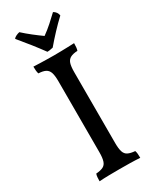

<svg xmlns="http://www.w3.org/2000/svg" viewBox="-222 -929 799 989"><g transform="rotate(-30 177.0 -434.5)"><path d="M130 -549Q130 -583 124 -601Q118 -619 103 -627Q88 -635 61 -636Q58 -644 57 -655Q56 -666 56 -679Q75 -678 94.5 -677.5Q114 -677 135 -676.5Q156 -676 177 -676Q199 -676 219 -676.5Q239 -677 258.5 -677.5Q278 -678 298 -679Q298 -666 297 -655Q296 -644 293 -636Q267 -635 251.5 -627Q236 -619 230 -601Q224 -583 224 -549V-127Q224 -94 230 -75.5Q236 -57 251.5 -49.5Q267 -42 293 -40Q296 -32 297 -21.5Q298 -11 298 3Q268 1 237 0.5Q206 0 177 0Q148 0 115 0.5Q82 1 56 3Q56 -11 57 -21.5Q58 -32 61 -40Q88 -42 103 -49.5Q118 -57 124 -75.5Q130 -94 130 -127ZM157 -709Q133 -742 105 -777.5Q77 -813 46 -850Q51 -857 61.5 -862Q72 -867 82 -869Q106 -847 133.5 -825.5Q161 -804 185 -787Q213 -807 237.5 -829Q262 -851 284 -872Q305 -860 308 -838Q278 -810 248 -778Q218 -746 191 -714Q178 -711 170.5 -710Q163 -709 157 -709Z"/></g></svg>

Font: Vollkorn
Style: Regular
Weight: 400
Designer: Friedrich Althausen
Foundry: Friedrich Althausen
Version: Version 5.001